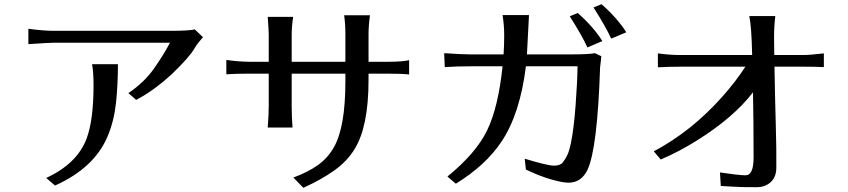

<svg xmlns="http://www.w3.org/2000/svg" viewBox="-20 -853 4040 915"><path d="M115.2 -642.6V-715.8Q187.5 -706.1 236.3 -706.1H794.9Q879.9 -706.1 908.2 -712.9L947.3 -675.8Q940.4 -667 929.2 -654.3Q918 -641.6 907.2 -623Q882.8 -580.1 797.9 -499Q711.9 -419.9 628.9 -377L591.8 -409.2Q668 -460.9 713.9 -526.4Q759.8 -591.8 790 -649.4H236.3Q213.9 -649.4 115.2 -642.6ZM200.2 -4.9Q347.7 -73.2 392.6 -192.4Q425.8 -281.2 425.8 -446.3Q425.8 -508.8 418.9 -546.9H542Q542 -447.3 532.7 -361.8Q523.4 -276.4 493.2 -204.1Q429.7 -52.7 242.2 31.2Z M1058.6 -499V-567.4Q1110.4 -559.6 1167 -558.6H1260.7V-688.5Q1260.7 -707 1255.9 -772.5H1377Q1370.1 -726.6 1370.1 -688.5V-558.6H1626V-689.5Q1626 -738.3 1620.1 -780.3H1743.2Q1736.3 -731.4 1736.3 -689.5V-558.6H1826.2Q1900.4 -558.6 1929.7 -566.4V-498Q1899.4 -502 1827.1 -502H1736.3V-471.7Q1736.3 -250 1669.9 -142.6Q1634.8 -85 1574.2 -41.5Q1513.7 2 1425.8 42L1377.9 -6.8Q1449.2 -33.2 1496.6 -67.4Q1543.9 -101.6 1572.3 -153.3Q1626 -249 1626 -465.8V-502H1370.1V-345.7Q1370.1 -296.9 1374 -245.1H1255.9Q1260.7 -310.5 1260.7 -345.7V-502H1167Q1103.5 -502 1058.6 -499Z M2096.7 -599.6Q2183.6 -593.8 2222.7 -593.8H2379.9Q2382.8 -637.7 2382.8 -685.5Q2382.8 -733.4 2375 -781.2H2501Q2493.2 -632.8 2491.2 -593.8H2703.1Q2785.2 -593.8 2815.4 -599.6L2845.7 -585Q2843.8 -572.3 2842.8 -556.6L2839.8 -532.2Q2827.1 -146.5 2780.3 -44.9Q2751 17.6 2689.5 17.6Q2676.8 17.6 2659.2 14.6Q2580.1 0 2486.3 -44.9L2480.5 -96.7Q2589.8 -63.5 2620.1 -63.5Q2650.4 -63.5 2662.6 -79.6Q2674.8 -95.7 2684.1 -115.2Q2693.4 -134.8 2701.2 -173.8Q2714.8 -240.2 2723.1 -351.6Q2731.4 -462.9 2732.4 -537.1H2486.3Q2458 -308.6 2369.1 -176.8Q2293.9 -64.5 2152.3 22.5L2112.3 -11.7Q2248 -122.1 2301.3 -231.4Q2354.5 -340.8 2375 -537.1H2225.6Q2157.2 -537.1 2099.6 -533.2ZM2695.3 -775.4 2733.4 -791Q2808.6 -724.6 2850.6 -657.2L2779.3 -627Q2754.9 -681.6 2695.3 -775.4ZM2808.6 -817.4 2846.7 -833Q2921.9 -766.6 2964.8 -699.2L2892.6 -668.9Q2868.2 -723.6 2808.6 -817.4Z M3095.7 -131.8Q3274.4 -226.6 3419.9 -389.6Q3486.3 -463.9 3532.2 -535.2H3220.7Q3166 -535.2 3115.2 -532.2V-598.6Q3173.8 -590.8 3218.8 -590.8H3564.5Q3561.5 -727.5 3550.8 -776.4H3674.8Q3668.9 -730.5 3668.9 -672.9L3669.9 -590.8H3808.6Q3837.9 -590.8 3906.2 -598.6V-533.2Q3864.3 -535.2 3814.5 -535.2H3670.9Q3672.9 -405.3 3676.8 -270.5Q3680.7 -135.7 3679.7 -54.7Q3679.7 -9.8 3653.3 14.6Q3627 39.1 3585.4 39.1Q3543.9 39.1 3520.5 38.6Q3497.1 38.1 3472.7 36.6Q3448.2 35.2 3415 33.2L3411.1 -31.2Q3502 -17.6 3533.2 -17.6Q3571.3 -17.6 3571.3 -102.5Q3571.3 -280.3 3568.4 -413.1Q3476.6 -293 3299.8 -182.6Q3215.8 -129.9 3128.9 -92.8Z"/></svg>

Font: GenEi LateGo v2
Style: Medium
Weight: 500
Designer: o_tamon (Modified)
Foundry: o_tamon / Adobe Systems Incorporated / FONT 910 / Philipp H. Poll
Version: Version 2.1;Original Version 1.004